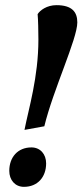

<svg xmlns="http://www.w3.org/2000/svg" viewBox="-20 -710 326 745"><path d="M152 -220C186 -361 280 -559 280 -623C280 -663 260 -690 199 -690C162 -690 135 -670 126 -655C128 -636 129 -586 129 -557C129 -410 91 -288 75 -206ZM73 15C126 15 159 -23 159 -76C159 -111 137 -138 102 -138C49 -138 16 -100 16 -47C16 -12 38 15 73 15Z"/></svg>

Font: Caladea
Style: Bold Italic
Weight: 700
Italic angle: -9°
Designer: Carolina Giovagnoli and Andres Torresi
Foundry: Carolina Giovagnoli & Andres Torresi
Version: Version 1.001;hotconv 1.0.109;makeotfexe 2.5.65596